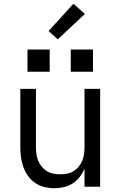

<svg xmlns="http://www.w3.org/2000/svg" viewBox="-20 -992 640 1020"><path d="M268 8Q242 8 215.5 1.5Q189 -5 167 -20Q145 -35 129 -57.5Q113 -80 104 -105Q95 -130 91.5 -156.5Q88 -183 88 -210V-520H171V-210Q171 -192 173.5 -173.5Q176 -155 183 -138Q190 -121 202 -106.5Q214 -92 229.5 -82.5Q245 -73 263.5 -69.5Q282 -66 300 -66Q318 -66 336.5 -69.5Q355 -73 370.5 -82.5Q386 -92 398 -106.5Q410 -121 417 -138Q424 -155 426.5 -173.5Q429 -192 429 -210V-520H512V0H429V-96Q419 -72 403 -51.5Q387 -31 366 -17.5Q345 -4 319.5 2Q294 8 268 8ZM356 -611V-729H474V-611ZM126 -611V-729H244V-611ZM287 -783 238 -827 370 -972 431 -918Z"/></svg>

Font: Nova Nerd Font
Style: Regular
Weight: 400
Designer: Belleve Invis
Foundry: Belleve Invis
Version: Version 24.1.4; ttfautohint (v1.8.4);Nerd Fonts 3.1.1